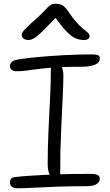

<svg xmlns="http://www.w3.org/2000/svg" viewBox="-20 -996 587 1027"><path d="M67 -615Q53 -615 43 -622.5Q33 -630 33 -643Q33 -652 41 -662.5Q49 -673 72 -677Q117 -685 183 -691Q249 -697 324 -701Q399 -705 471 -705Q496 -705 505 -700.5Q514 -696 514 -683Q514 -662 489 -650.5Q464 -639 417 -639Q347 -639 298 -636.5Q249 -634 216 -630.5Q183 -627 158.5 -623.5Q134 -620 113 -617.5Q92 -615 67 -615ZM278 -40Q259 -40 247 -61Q235 -82 235 -117Q235 -211 239.5 -301.5Q244 -392 248 -474.5Q252 -557 252 -624Q252 -644 257.5 -654.5Q263 -665 277 -665Q294 -665 306.5 -644.5Q319 -624 319 -595Q319 -546 315 -467.5Q311 -389 306.5 -288Q302 -187 302 -69Q302 -40 278 -40ZM76 11Q54 11 43.5 2.5Q33 -6 33 -20Q33 -32 39.5 -40Q46 -48 62 -49Q96 -53 132.5 -55.5Q169 -58 208.5 -60Q248 -62 290.5 -63.5Q333 -65 377.5 -65.5Q422 -66 468 -66Q487 -66 496.5 -62.5Q506 -59 510 -53.5Q514 -48 514 -40Q514 -24 497.5 -12Q481 0 443 0Q359 0 287 2.5Q215 5 161 8Q107 11 76 11ZM131 -782Q120 -782 112 -786Q104 -790 100 -796.5Q96 -803 96 -810Q96 -817 101 -824.5Q106 -832 122.5 -848.5Q139 -865 175 -897Q206 -925 221.5 -942.5Q237 -960 248.5 -968Q260 -976 279 -976Q301 -976 316.5 -966Q332 -956 352 -925Q375 -891 394.5 -870.5Q414 -850 428.5 -839Q443 -828 451 -820Q459 -812 459 -801Q459 -793 451 -787.5Q443 -782 430 -782Q406 -782 384.5 -791Q363 -800 336 -827.5Q309 -855 270 -910L287 -911Q244 -865 217.5 -838.5Q191 -812 175 -800Q159 -788 149 -785Q139 -782 131 -782Z"/></svg>

Font: Shantell Sans Light
Style: Regular
Weight: 300
Designer: Stephen Nixon, Anya Danilova, Shantell Martin
Foundry: Arrow Type
Version: Version 1.011;[c5ecc13dd]